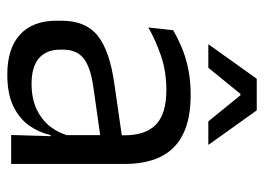

<svg xmlns="http://www.w3.org/2000/svg" viewBox="-120 -603 734 534"><g transform="rotate(90 247.0 -336.0)"><path d="M355.4 0 359 -118.6 355.9 -131.1V-286.5L356.3 -314.9Q356.3 -374.3 326.2 -403Q296 -431.7 230.4 -431.7Q178.2 -431.7 134.4 -416.5Q90.6 -401.3 56.4 -381.5L64 -450.4Q83.1 -462 109.4 -473.3Q135.7 -484.7 169.3 -492Q202.9 -499.3 243.3 -499.3Q295.8 -499.3 332.6 -486.6Q369.4 -473.9 392.2 -449.9Q415 -425.8 425.5 -392Q436 -358.1 436 -316.2V0ZM187.4 10.7Q114.9 10.7 76.3 -24.6Q37.6 -60 37.6 -125.7V-140Q37.6 -207.4 79.3 -240.7Q121 -274.1 212.2 -286.9L366.5 -309.2L370.9 -249.8L222 -228.6Q166.2 -220.7 142.2 -201.4Q118.1 -182 118.1 -144.5V-136.6Q118.1 -97.9 141.9 -77.4Q165.7 -56.8 213.1 -56.8Q254.9 -56.8 284.9 -71.4Q314.9 -86 333.4 -110.5Q352 -135.1 358.5 -165.2L371.2 -109.8H355.7Q348.6 -77.8 329.3 -50.3Q310.1 -22.8 275.5 -6.1Q240.9 10.7 187.4 10.7ZM199.1 -683.1H286.9L382.2 -549.7V-548.4H317.6L244.9 -637.7H241.1L168.4 -548.4H103.8V-549.7Z"/></g></svg>

Font: Anek Latin Medium
Style: Regular
Weight: 500
Designer: Yesha Goshar
Foundry: Ek Type
Version: Version 1.003